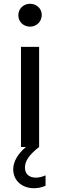

<svg xmlns="http://www.w3.org/2000/svg" viewBox="-20 -778 319 1016"><path d="M91 0H117C74 36 50 78 50 117C50 182 101 218 160 218C180 218 201 214 221 205V150C203 158 185 162 170 162C136 162 112 144 112 109C112 74 134 41 187 0V-530H91ZM139 -637C174 -637 201 -664 201 -699C201 -732 174 -758 139 -758C104 -758 77 -732 77 -697C77 -663 104 -637 139 -637Z"/></svg>

Font: Chess Sans Medium
Style: Regular
Weight: 500
Designer: Wolf Bōese
Foundry: Wolf Bōese
Version: Version 7.223;Glyphs 3.3 (3306)